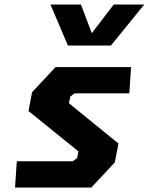

<svg xmlns="http://www.w3.org/2000/svg" viewBox="-20 -842 668 862"><path d="M47.5 0H390L495.5 -113L512 -197.5L289.5 -378.5L295.5 -408.5L315 -423H560.5L568.5 -541H229.5L124 -428L108 -343.5L332 -162.5L326.5 -132.5L306.5 -118H55.5ZM206.5 -821.5H343.5L392 -693L490.5 -821.5H627.5L478 -637.5H285Z"/></svg>

Font: Monaspace Krypton ExtraBold
Style: Italic
Weight: 800
Italic angle: -11°
Designer: Riley Cran & the Lettermatic Team
Foundry: Lettermatic
Version: Version 1.101 (Monaspace Krypton)